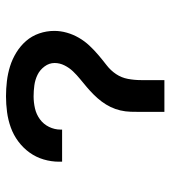

<svg xmlns="http://www.w3.org/2000/svg" viewBox="16 -584 568 640"><g transform="rotate(-90 300.0 -264.0)"><path d="M247 0V-78Q247 -95 247.5 -112.5Q248 -130 252 -147Q256 -164 263.5 -179.5Q271 -195 281.5 -209Q292 -223 304.5 -235.5Q317 -248 330 -259Q343 -270 356.5 -281Q370 -292 382 -304.5Q394 -317 402 -333Q410 -349 410 -366Q410 -384 398.5 -399.5Q387 -415 370.5 -423Q354 -431 335.5 -433.5Q317 -436 299 -436Q279 -436 259 -431.5Q239 -427 222.5 -415Q206 -403 197 -384.5Q188 -366 188 -346Q188 -345 188 -344Q188 -343 188 -341H81Q81 -344 81 -346Q81 -348 81 -351Q81 -377 88.5 -402.5Q96 -428 111.5 -449.5Q127 -471 148.5 -487Q170 -503 195 -512Q220 -521 246.5 -524.5Q273 -528 299 -528Q324 -528 349.5 -525Q375 -522 399 -514.5Q423 -507 445 -493.5Q467 -480 483.5 -461Q500 -442 508.5 -417.5Q517 -393 517 -367Q517 -346 511 -325Q505 -304 494 -285Q483 -266 468 -250Q453 -234 436.5 -220Q420 -206 402.5 -192.5Q385 -179 373 -161Q361 -143 357 -121.5Q353 -100 353 -78V0Z"/></g></svg>

Font: Zed Mono Semibold Extended
Style: Regular
Weight: 600
Width: 7
Monospace: yes
Designer: Belleve Invis
Foundry: Belleve Invis
Version: Version 1.0.0; ttfautohint (v1.8.4)